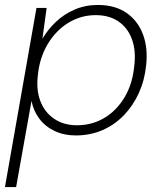

<svg xmlns="http://www.w3.org/2000/svg" viewBox="-32 -534 654 774"><path d="M-12 220 115 -502H156L139 -378Q161 -415 193.5 -446Q226 -477 269 -495.5Q312 -514 362 -514Q432 -514 478 -482Q524 -450 544.5 -395Q565 -340 557 -270Q551 -210 527.5 -158.5Q504 -107 466.5 -68.5Q429 -30 380 -9Q331 12 273 12Q226 12 188 -6Q150 -24 126.5 -55.5Q103 -87 95 -127L33 220ZM278 -29Q339 -29 388.5 -58.5Q438 -88 470 -141.5Q502 -195 509 -266Q517 -329 500 -375.5Q483 -422 445.5 -447.5Q408 -473 354 -473Q294 -473 243.5 -442Q193 -411 160.5 -356.5Q128 -302 121 -234Q113 -173 130.5 -127Q148 -81 186.5 -55Q225 -29 278 -29Z"/></svg>

Font: DM Sans 16pt ExtraLight
Style: Italic
Weight: 250
Italic angle: -10°
Version: Version 4.004;gftools[0.9.30]